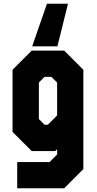

<svg xmlns="http://www.w3.org/2000/svg" viewBox="-20 -812 523 1032"><path d="M72.5 200V59H246.5L287 18.5V-10L277 0H150.5L47.5 -103V-437L150.5 -540H325L428 -437V97L325 200ZM219.5 -141.5H237L287 -191.5V-368.5L256 -399H219.5L189 -368.5V-172ZM345.5 -792 288.5 -563H153L232.5 -792Z"/></svg>

Font: Tourney Condensed Black
Style: Regular
Weight: 900
Width: 3
Designer: Tyler Finck
Foundry: Etcetera Type Co
Version: Version 1.010; ttfautohint (v1.8.3)